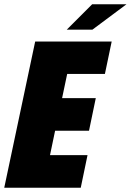

<svg xmlns="http://www.w3.org/2000/svg" viewBox="-39 -886 617 906"><path d="M127 -690H488L456 -537H278L254 -423H413L381 -269H221L197 -154H374L342 0H-19ZM396 -866H558L397 -746H276Z"/></svg>

Font: Decalotype Black Italic
Style: Regular
Weight: 900
Italic angle: -12°
Designer: Alfredo Marco Pradil
Foundry: Alfredo Marco Pradil
Version: Version 1.0